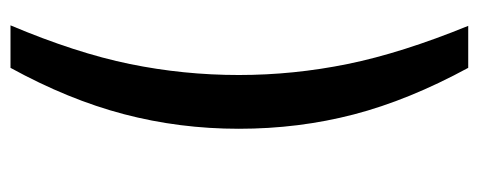

<svg xmlns="http://www.w3.org/2000/svg" viewBox="-300 -452 934 375"><g transform="rotate(-90 167.5 -265.0)"><path d="M103 -266Q103 -382 131.5 -490.5Q160 -599 222 -712H305Q251 -584 229.5 -479Q208 -374 208 -266Q208 -159 229.5 -53.5Q251 52 304 182H222Q159 66 131 -41.5Q103 -149 103 -266Z"/></g></svg>

Font: Muli SemiBold
Style: Regular
Weight: 600
Designer: Vernon Adams
Foundry: Vernon Adams
Version: Version 2.000